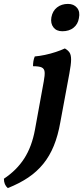

<svg xmlns="http://www.w3.org/2000/svg" viewBox="-132 -715 426 983"><path d="M-92 248Q-112 231 -112 200Q-47 157 -8 96.5Q31 36 47 -51L92 -298Q98 -330 96.5 -346.5Q95 -363 82 -369.5Q69 -376 37 -376Q37 -389 39 -401.5Q41 -414 46 -426Q70 -428 98.5 -434Q127 -440 154 -449Q181 -458 200 -467Q216 -458 224 -446Q232 -434 232 -410Q232 -386 223 -338L177 -90Q165 -21 143.5 31.5Q122 84 89.5 124Q57 164 12.5 194Q-32 224 -92 248ZM187 -555Q157 -555 141.5 -575Q126 -595 131 -626Q137 -659 160 -677Q183 -695 216 -695Q246 -695 262.5 -675Q279 -655 272 -622Q267 -591 244.5 -573Q222 -555 187 -555Z"/></svg>

Font: Vollkorn SemiBold
Style: Italic
Weight: 600
Italic angle: -11°
Designer: Friedrich Althausen
Foundry: Friedrich Althausen
Version: Version 5.000